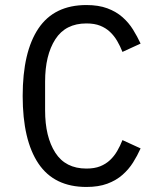

<svg xmlns="http://www.w3.org/2000/svg" viewBox="-20 -730 640 762"><path d="M323 12Q195 12 132.5 -81Q70 -174 70 -349Q70 -524 132.5 -617Q195 -710 323 -710Q371 -710 406 -697Q441 -684 466 -662Q491 -640 508 -612.5Q525 -585 538 -557L466 -524Q457 -547 445 -567.5Q433 -588 416.5 -603.5Q400 -619 377.5 -628Q355 -637 323 -637Q240 -637 199.5 -574Q159 -511 159 -406V-292Q159 -187 199.5 -124Q240 -61 323 -61Q355 -61 377.5 -70Q400 -79 416.5 -94.5Q433 -110 445 -130.5Q457 -151 466 -174L538 -141Q525 -112 508 -85Q491 -58 466 -36Q441 -14 406 -1Q371 12 323 12Z"/></svg>

Font: PlemolJP35 Console
Style: Regular
Weight: 400
Version: v2.0.3; ttfautohint (v1.8.4.7-5d5b-dirty) -l 6 -r 45 -G 200 